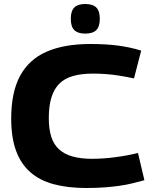

<svg xmlns="http://www.w3.org/2000/svg" viewBox="-20 -930 774 960"><path d="M36 -337Q36 -469 80.5 -551Q125 -633 213 -671.5Q301 -710 431 -710Q473 -710 507 -708Q541 -706 570.5 -702Q600 -698 628.5 -692Q657 -686 686 -677L650 -538Q612 -546 578 -551.5Q544 -557 511 -559.5Q478 -562 445 -562Q387 -562 345 -550Q303 -538 276.5 -511.5Q250 -485 237 -442.5Q224 -400 224 -340Q224 -284 236.5 -245.5Q249 -207 275.5 -183Q302 -159 343 -147.5Q384 -136 440 -136Q496 -136 556.5 -144Q617 -152 670 -165L702 -29Q673 -21 642.5 -13.5Q612 -6 577 -1Q542 4 501 7Q460 10 411 10Q319 10 248.5 -9Q178 -28 131 -69.5Q84 -111 60 -177Q36 -243 36 -337ZM406 -762Q369 -762 351.5 -779.5Q334 -797 334 -836Q334 -875 351.5 -892.5Q369 -910 406 -910Q444 -910 461.5 -892.5Q479 -875 479 -836Q479 -797 461.5 -779.5Q444 -762 406 -762Z"/></svg>

Font: Georama SemiExpanded
Style: Bold
Weight: 700
Width: 6
Designer: Jean-Baptiste Levee
Foundry: Production Type
Version: Version 1.001